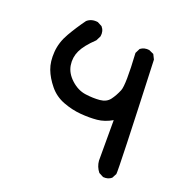

<svg xmlns="http://www.w3.org/2000/svg" viewBox="-107 -528 714 753"><g transform="rotate(20 250.0 -151.5)"><path d="M403 131 384 121Q368 101 366 76V-93Q335 -75 304 -72Q273 -69 236 -72Q199 -75 162 -89Q125 -103 100.5 -133Q76 -163 64.5 -193.5Q53 -224 56 -265Q59 -306 81.5 -345Q104 -384 131 -421Q149 -437 176 -433L195 -423Q209 -407 205 -384L195 -364Q156 -327 142.5 -298Q129 -269 134 -237.5Q139 -206 167 -180.5Q195 -155 227.5 -150.5Q260 -146 287.5 -148.5Q315 -151 329 -169.5Q343 -188 353.5 -213.5Q364 -239 356 -370L366 -390Q382 -402 403 -399L423 -390L433 -370Q451 84 448 102L438 121Q424 133 403 131Z"/></g></svg>

Font: NaniFont Regular
Style: Regular
Weight: 400
Designer: Nanigashitei
Version: Version 1.036